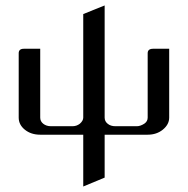

<svg xmlns="http://www.w3.org/2000/svg" viewBox="-20 -489 682 697"><path d="M47.9 -62V-295.9Q47.9 -312 66.9 -312H126V-62Q126 -48.3 137.2 -39.6Q148.4 -30.8 165 -30.8H243.2Q258.3 -30.8 270 -40Q282.2 -50.8 282.2 -62V-438L359.9 -469.2V-62Q359.9 -48.3 371.1 -39.6Q381.8 -30.8 398.9 -30.8H477.1Q489.3 -30.8 503.9 -40Q516.1 -48.3 516.1 -62V-295.9Q516.1 -312 536.1 -312H594.2V-62Q594.2 -37.1 570.8 -18.1Q548.3 0 516.1 0H359.9V155.8L282.2 188V0H126Q92.8 0 70.3 -18.1Q47.9 -36.1 47.9 -62Z"/></svg>

Font: Hhenum
Style: Regular
Weight: 400
Designer: T. Christopher White
Version: Version 1.0